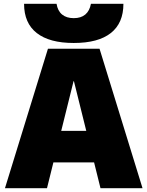

<svg xmlns="http://www.w3.org/2000/svg" viewBox="-20 -985 772 1005"><path d="M6 0 231 -730H501L726 0H506L367 -560H365L226 0ZM171 -135V-300H561V-135ZM366 -760Q239 -760 172.5 -812Q106 -864 106 -965H276Q282 -928 305 -909Q328 -890 366 -890Q404 -890 426.5 -909Q449 -928 456 -965H626Q626 -864 560 -812Q494 -760 366 -760Z"/></svg>

Font: M PLUS 2 Thin Black
Style: Regular
Weight: 900
Version: Version 1.001